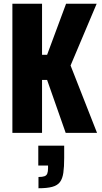

<svg xmlns="http://www.w3.org/2000/svg" viewBox="-20 -708 543 1023"><path d="M46 0V-688H204V-416H231L332 -688H495L356 -359L497 0H330L231 -282H204V0ZM185 295V235Q206 235 217 231Q228 227 232 216.5Q236 206 236 188V174H184V68H322V134Q322 181 317.5 212.5Q313 244 299.5 262Q286 280 258.5 287.5Q231 295 185 295Z"/></svg>

Font: Saira Condensed ExtraBold
Style: Regular
Weight: 800
Width: 3
Designer: Hector Gatti with collaboration of the Omnibus-Type team
Foundry: Omnibus-Type
Version: Version 1.101